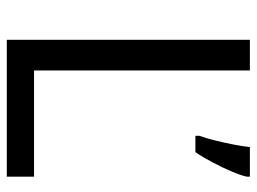

<svg xmlns="http://www.w3.org/2000/svg" viewBox="-115 -639 754 564"><g transform="rotate(90 262.0 -357.0)"><path d="M97 0V-714H187V-80H499V0ZM499 -705Q495 -687 483.5 -660Q472 -633 457 -604.5Q442 -576 427 -554H379V-566Q386 -585 392.5 -611.5Q399 -638 404.5 -665.5Q410 -693 412 -714H499Z"/></g></svg>

Font: Noto Sans Syriac Eastern
Style: Regular
Weight: 400
Designer: Patrick Giasson and the Monotype Design Team
Foundry: Monotype Imaging Inc.
Version: Version 3.001; ttfautohint (v1.8.4.7-5d5b)